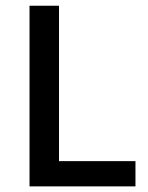

<svg xmlns="http://www.w3.org/2000/svg" viewBox="-20 -663 528 683"><path d="M461.9 0H85V-642.6H189.9V-89.8H461.9Z"/></svg>

Font: Khula Semibold
Style: Regular
Weight: 600
Designer: Erin McLaughlin, Steve Matteson
Version: Version 1.000;PS 1.0;hotconv 1.0.72;makeotf.lib2.5.5900